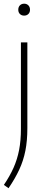

<svg xmlns="http://www.w3.org/2000/svg" viewBox="-32 -764 242 1014"><path d="M13 230 -11.5 212.5Q20 166 39.8 121.5Q59.5 77 69 27.5Q78.5 -22 78.5 -83V-540H112.5V-87.5Q112.5 -20.5 102 32.2Q91.5 85 69.5 132.2Q47.5 179.5 13 230ZM95.5 -681.5Q82 -681.5 73.2 -690Q64.5 -698.5 64.5 -712.5Q64.5 -727 73.2 -735.8Q82 -744.5 95.5 -744.5Q109 -744.5 117.8 -735.8Q126.5 -727 126.5 -712.5Q126.5 -698.5 117.8 -690Q109 -681.5 95.5 -681.5Z"/></svg>

Font: Encode Sans Semi Condensed Thin
Style: Regular
Weight: 100
Width: 4
Designer: Multiple Designers
Foundry: Impallari Type
Version: Version 3.000; ttfautohint (v1.8.3) -l 8 -r 50 -G 200 -x 14 